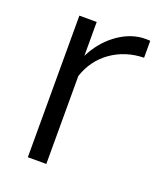

<svg xmlns="http://www.w3.org/2000/svg" viewBox="-105 -594 560 664"><g transform="rotate(20 175.5 -262.0)"><path d="M334.9 -460.9Q266.9 -459.3 215.3 -423Q163.8 -386.7 142.8 -323.8V0H74.8V-521.1H138.6V-396.3Q165.6 -450.6 210.4 -484.7Q255.2 -518.8 304.8 -523.4Q314.8 -523.6 322.2 -523.8Q329.6 -523.9 334.9 -523.2Z"/></g></svg>

Font: Raleway Thin
Style: Regular
Weight: 100
Designer: Matt McInerney, Pablo Impallari, Rodrigo Fuenzalida
Foundry: Matt McInerney, Pablo Impallari, Rodrigo Fuenzalida
Version: Version 4.026